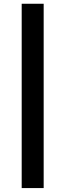

<svg xmlns="http://www.w3.org/2000/svg" viewBox="-20 -757 341 1002"><path d="M93.2 -737.4V224.5H207.9V-737.4Z"/></svg>

Font: Estedad-FD VF
Style: Regular
Weight: 100
Designer: Amin Abedi
Version: Version 7.3